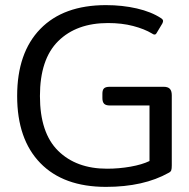

<svg xmlns="http://www.w3.org/2000/svg" viewBox="-20 -715 738 750"><path d="M47 -340Q47 -509 137.5 -602Q228 -695 394 -695Q458 -695 514.5 -682Q571 -669 609 -644Q617 -639 617 -633Q617 -629 614 -623L593 -588Q589 -580 584 -580Q579 -580 574 -584Q544 -602 500 -613.5Q456 -625 402 -625Q279 -625 207.5 -554.5Q136 -484 136 -340Q136 -196 207 -126Q278 -56 398 -56Q445 -56 490 -64Q535 -72 564 -86V-303H409Q393 -303 386.5 -310Q380 -317 380 -332V-349Q380 -364 386.5 -370Q393 -376 409 -376H619Q636 -376 643.5 -368Q651 -360 651 -343V-69Q651 -56 649 -50Q647 -44 639 -40Q541 15 394 15Q228 15 137.5 -78Q47 -171 47 -340Z"/></svg>

Font: Mitr Light
Style: Regular
Weight: 300
Designer: Thanarat Vachiruckul
Foundry: Cadson Demak
Version: Version 1.002